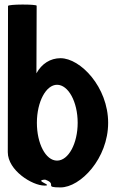

<svg xmlns="http://www.w3.org/2000/svg" viewBox="-20 -810 517 838"><path d="M14 -146C14 -66 121 0 174 0C217 0 123 -23 177 -26C233 -6 168 8 244 8C331 8 452 -118 452 -274C452 -430 331 -556 244 -556C200 -556 162 -532 139 -490L140 -785C140 -792 15 -792 15 -784ZM141 -274C141 -366 181 -440 229 -440C278 -440 319 -366 319 -274C319 -184 279 -109 229 -109C179 -109 141 -184 141 -274Z"/></svg>

Font: Ampere
Style: UltCnd
Weight: 400
Version: Version 1